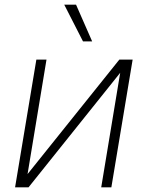

<svg xmlns="http://www.w3.org/2000/svg" viewBox="-20 -800 631 820"><path d="M44.4 0 135.3 -545.5H178.6L97.7 -56.5L489.7 -545.5H546.5L455.6 0H412.3L493.3 -489L101.9 0ZM254.3 -780.2H304.7L373.6 -623.2H334.5Z"/></svg>

Font: Inter P Extra Light
Style: Italic
Weight: 200
Italic angle: 9.39999°
Designer: Rasmus Andersson
Foundry: rsms
Version: Version 3.018;git-588b23468